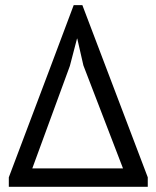

<svg xmlns="http://www.w3.org/2000/svg" viewBox="-20 -714 595 734"><path d="M544.9 0Q544.9 -8.8 544.9 -36.1Q482.4 -200.2 294.9 -694.3Q287.1 -694.3 261.7 -694.3Q200.2 -529.3 13.7 -36.1Q13.7 -27.3 13.7 0Q146.5 0 544.9 0ZM247.1 -461.9Q253.9 -488.3 274.4 -566.4Q274.4 -566.4 275.4 -566.4Q281.2 -541 298.8 -463.9Q336.9 -365.2 450.2 -70.3Q363.3 -70.3 103.5 -70.3Q139.6 -168 247.1 -461.9Z"/></svg>

Font: Aptus Gothic JP
Style: Medium
Weight: 400
Designer: Fuminori Ogawa / Motoya
Version: Version 1